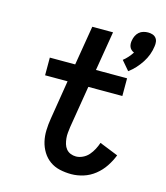

<svg xmlns="http://www.w3.org/2000/svg" viewBox="-116 -869 832 965"><g transform="rotate(15 300.0 -386.0)"><path d="M488 -566 447 -614Q460 -624 471.5 -637Q483 -650 492 -664Q484 -667 477.5 -673Q471 -679 468 -686.5Q465 -694 464.5 -703Q464 -712 466 -721Q468 -733 473.5 -744.5Q479 -756 488.5 -764.5Q498 -773 510.5 -776.5Q523 -780 535 -780Q547 -780 558 -776.5Q569 -773 576 -764.5Q583 -756 584.5 -744.5Q586 -733 584 -721Q581 -698 573 -676.5Q565 -655 552 -635Q539 -615 523 -597.5Q507 -580 488 -566ZM345 8Q314 8 285 1.5Q256 -5 233 -21.5Q210 -38 195 -62.5Q180 -87 173.5 -115Q167 -143 168 -173.5Q169 -204 174 -234L207 -438H90V-530H222L256 -735H364L330 -530H492V-438H315L279 -219Q277 -204 275.5 -189Q274 -174 275.5 -159.5Q277 -145 281 -131Q285 -117 294 -106Q303 -95 316.5 -89.5Q330 -84 345 -84Q362 -84 380 -92.5Q398 -101 410.5 -115.5Q423 -130 432 -147Q441 -164 447 -182L544 -143Q532 -112 513 -83.5Q494 -55 467 -33.5Q440 -12 408 -2Q376 8 345 8Z"/></g></svg>

Font: Iosevka Curly Slab SmBdEx
Style: Italic
Weight: 600
Width: 7
Italic angle: -9°
Monospace: yes
Designer: Belleve Invis
Foundry: Belleve Invis
Version: Version 11.1.0; ttfautohint (v1.8.3)